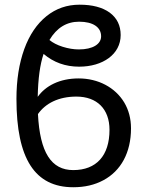

<svg xmlns="http://www.w3.org/2000/svg" viewBox="-20 -785 630 815"><path d="M165 -556.2C207.5 -520 257.8 -502 315.9 -502C416.5 -502 492.2 -554.7 492.2 -636.2C492.2 -676.8 476.6 -708.5 445.8 -731.4C414.6 -753.9 372.1 -765.1 317.9 -765.1C264.6 -765.1 217.8 -749 177.2 -716.3C136.7 -683.6 105 -637.2 83 -576.7C61 -515.6 49.8 -445.3 49.8 -365.2C49.8 -110.8 128.4 9.8 291 9.8C339.4 9.8 381.8 0 418.9 -20C493.2 -59.6 536.1 -137.2 536.1 -240.2C536.1 -281.2 526.4 -317.9 507.3 -350.1C468.8 -414.1 396.5 -452.1 314 -452.1C232.4 -452.1 173.3 -420.4 140.1 -374C141.6 -451.2 149.9 -511.7 165 -556.2ZM315.9 -692.9C375 -692.9 409.2 -669.4 409.2 -630.9C409.2 -597.7 374 -575.2 314.9 -575.2C292.5 -575.2 269.5 -579.1 246.1 -586.4C222.7 -593.8 204.1 -603.5 189.9 -615.2C220.7 -667 262.7 -692.9 315.9 -692.9ZM291 -63C197.8 -63 149.4 -137.2 141.1 -300.8C172.9 -346.2 228.5 -375 304.2 -375C391.6 -375 444.8 -322.3 444.8 -233.9C444.8 -124 388.7 -63 291 -63Z"/></svg>

Font: Noto Reveo Sans
Style: Regular
Weight: 400
Designer: Monotype Design team
Foundry: Monotype Imaging Inc.
Version: Version 1.04